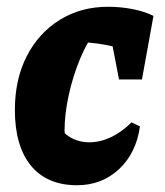

<svg xmlns="http://www.w3.org/2000/svg" viewBox="-20 -535 487 568"><path d="M208 13Q119 13 71.5 -45Q24 -103 24 -210Q24 -300 59 -368.5Q94 -437 156.5 -476Q219 -515 300 -515Q337 -515 372.5 -508Q408 -501 434 -488L382 -375Q301 -411 192 -411L268 -449Q239 -414 217.5 -362.5Q196 -311 183.5 -254.5Q171 -198 171 -148Q171 -137 173.5 -125.5Q176 -114 180 -105L160 -153Q175 -134 197 -124Q219 -114 244 -114Q276 -114 308 -129Q340 -144 369 -173L394 -161Q383 -82 332 -34.5Q281 13 208 13ZM332 -300 296 -488H434L400 -300Z"/></svg>

Font: Piazzolla Thin Black
Style: Italic
Weight: 900
Italic angle: -11.3°
Version: Version 2.005